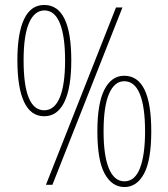

<svg xmlns="http://www.w3.org/2000/svg" viewBox="-20 -744 678 773"><path d="M158 -724Q267 -724 267 -501Q267 -390 239 -333Q211 -276 158 -276Q104 -276 77 -333.5Q50 -391 50 -502Q50 -610 77 -667Q104 -724 158 -724ZM473 -714 191 0H165L447 -714ZM159 -702Q119 -702 97 -652Q75 -602 75 -501Q75 -300 158 -300Q199 -300 220.5 -351Q242 -402 242 -501Q242 -599 221 -650.5Q200 -702 159 -702ZM480 -439Q589 -439 589 -216Q589 -99 560 -45Q531 9 481 9Q431 9 401.5 -44.5Q372 -98 372 -216Q372 -328 400.5 -383.5Q429 -439 480 -439ZM480 -417Q441 -417 419 -366.5Q397 -316 397 -215Q397 -117 418.5 -65.5Q440 -14 481 -14Q523 -14 543.5 -67Q564 -120 564 -215Q564 -314 543 -365.5Q522 -417 480 -417Z"/></svg>

Font: Noto Sans Myanmar Condensed Thin
Style: Regular
Weight: 100
Width: 3
Designer: Monotype Design Team
Foundry: Monotype Imaging Inc.
Version: Version 2.107; ttfautohint (v1.8.4.7-5d5b)